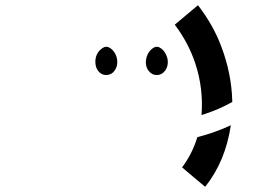

<svg xmlns="http://www.w3.org/2000/svg" viewBox="-20 -860 1010 737"><path d="M871.5 -474.5Q871.5 -474.5 871.5 -468.5Q821 -440.5 769.5 -423.5Q761.5 -420.5 757.5 -419.5Q754.5 -418.5 753.5 -418.5Q761.5 -520 729.5 -617Q703.5 -694.5 654 -761Q654 -761 651 -765Q651 -765 653.5 -767.5Q669 -780.5 698.2 -805Q727.5 -829.5 740 -840Q798.5 -764 829.5 -681.5Q868.5 -578 871.5 -474.5ZM387 -680.5Q395.5 -681 405 -674Q411.5 -669.5 417 -662Q428.5 -646.5 430 -627Q432 -606.5 420 -589Q409 -573 389 -572Q369.5 -571.5 356.5 -588Q345.5 -603 346 -625Q346.5 -645.5 358 -661Q361.5 -666.5 370 -673Q379 -680 387 -680.5ZM598.5 -674Q605 -669.5 610.5 -662Q622.5 -644.5 624 -627Q625.5 -604.5 614 -589Q602 -572.5 583 -572Q563.5 -571.5 550.5 -588Q538.5 -603.5 540 -625Q541.5 -645 552 -660.5Q556.5 -667 564 -673Q573 -680 581 -680.5Q589 -681 598.5 -674ZM865.5 -379H866Q845.5 -240.5 767.5 -143Q752.5 -155 723.2 -180Q694 -205 679 -217.5Q718 -269.5 737.5 -333.5Q807 -351.5 865.5 -379Z"/></svg>

Font: DSEG7 7SEGGCHAN MINI
Style: Regular
Weight: 400
Designer: Keshikan(Twitter:@keshinomi_88pro)
Version: Version 0.3